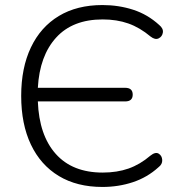

<svg xmlns="http://www.w3.org/2000/svg" viewBox="-20 -733 710 761"><path d="M386 8Q285 8 213 -35.5Q141 -79 102.5 -160Q64 -241 64 -353Q64 -464 102.5 -545Q141 -626 213 -669.5Q285 -713 386 -713Q450 -713 507.5 -694.5Q565 -676 611 -634Q628 -620 625.5 -604Q623 -588 609 -581Q595 -574 577 -588Q534 -624 488.5 -640Q443 -656 387 -656Q268 -656 202.5 -584Q137 -512 130 -385H476Q506 -385 506 -358Q506 -331 476 -331H130Q135 -197 201 -123Q267 -49 387 -49Q444 -49 489.5 -65Q535 -81 576 -116Q596 -132 609 -124Q622 -116 623 -99Q624 -82 608 -70Q564 -30 507 -11Q450 8 386 8Z"/></svg>

Font: Nunito Light
Style: Regular
Weight: 300
Designer: Vernon Adams
Foundry: Vernon Adams
Version: Version 3.601; ttfautohint (v1.8.2.53-6de2)